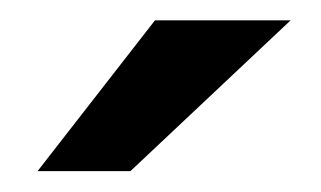

<svg xmlns="http://www.w3.org/2000/svg" viewBox="-20 -726 308 184"><path d="M105 -562H16L128.5 -706.5H258.5Z"/></svg>

Font: Acari Sans
Style: Bold
Weight: 700
Designer: Alfredo Marco Pradil and Stefan Peev (font) & Cristiano Sobral (main changes)
Foundry: Alfredo Marco Pradil and Stefan Peev (font) & Cristiano Sobral (main changes)
Version: Version 1.063; ttfautohint (v1.8.3)